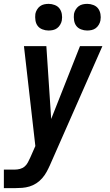

<svg xmlns="http://www.w3.org/2000/svg" viewBox="-47 -759 567 994"><path d="M-27 215V119H30Q43 119 56.5 115.5Q70 112 80.5 103Q91 94 97.5 81.5Q104 69 110 56L136 -3L77 -520H193L218 -143L367 -520H483L212 95Q204 113 194.5 130.5Q185 148 171.5 163.5Q158 179 141 190Q124 201 105.5 206.5Q87 212 68 213.5Q49 215 30 215ZM404 -601Q388 -601 372.5 -607Q357 -613 348 -625Q339 -637 336.5 -653.5Q334 -670 336 -687Q338 -698 344.5 -709Q351 -720 360.5 -727Q370 -734 381.5 -736.5Q393 -739 405 -739Q421 -739 436.5 -733Q452 -727 461 -715Q470 -703 473 -686.5Q476 -670 473 -653Q471 -642 464.5 -631Q458 -620 448.5 -613Q439 -606 427.5 -603.5Q416 -601 404 -601ZM204 -601Q188 -601 172.5 -607Q157 -613 148 -625Q139 -637 136.5 -653.5Q134 -670 136 -687Q138 -698 144.5 -709Q151 -720 160.5 -727Q170 -734 181.5 -736.5Q193 -739 205 -739Q221 -739 236.5 -733Q252 -727 261 -715Q270 -703 273 -686.5Q276 -670 273 -653Q271 -642 264.5 -631Q258 -620 248.5 -613Q239 -606 227.5 -603.5Q216 -601 204 -601Z"/></svg>

Font: Iosevka SS18
Style: Bold Italic
Weight: 700
Italic angle: -9°
Monospace: yes
Designer: Belleve Invis
Foundry: Belleve Invis
Version: Version 25.1.1; ttfautohint (v1.8.4)